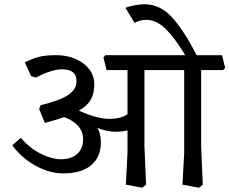

<svg xmlns="http://www.w3.org/2000/svg" viewBox="-20 -860 1085 908"><path d="M931.2 -167 939 13.2 920.9 27.8 842.8 13.2 851.1 -137.2V-528.8H663.1V-167L670.9 13.2L652.8 27.8L575.2 13.2L583 -137.2V-243.2Q558.1 -237.3 527.8 -236.8Q488.8 -236.8 440.9 -254.9Q457 -226.1 457 -188Q457 -117.2 411.1 -78.6Q365.2 -40 278.8 -40Q213.9 -40 147.9 -76.4Q82 -112.8 38.1 -172.9L78.1 -208Q124 -156.2 175.5 -131.6Q227.1 -106.9 268.1 -106.9Q316.9 -106.9 345 -132.1Q373 -157.2 373 -202.1Q373 -237.3 349.6 -264.2Q326.2 -291 283.2 -306.2Q243.2 -292 191.9 -278.8L165 -345.2L172.9 -362.8Q263.7 -384.8 302.7 -410.9Q341.8 -437 341.8 -477.1Q341.8 -532.2 273.9 -532.2Q224.1 -532.2 149.9 -493.2L127 -500L97.2 -564.9Q138.2 -585 167.5 -592Q196.8 -599.1 246.1 -599.1Q294.9 -599.1 335.9 -582Q377 -564.9 401.4 -533.4Q425.8 -502 425.8 -460.9Q425.8 -418 409.4 -388.9Q393.1 -359.9 353 -336.9Q439 -297.9 496.1 -297.9Q552.2 -297.9 583 -319.8V-528.8H483.9L469.2 -588.9L479 -599.1H856Q806.2 -681.2 763.2 -723.6Q720.2 -766.1 670.9 -766.1Q644 -766.1 616.2 -752L573.2 -823.2Q593.3 -831.1 618.2 -835.4Q643.1 -839.8 663.1 -839.8Q738.3 -839.8 794.7 -776.9Q851.1 -713.9 910.2 -599.1H1029.8L1044.9 -539.1L1035.2 -528.8H931.2Z"/></svg>

Font: Sura
Style: Regular
Weight: 400
Designer: Carolina Giovagnoli
Foundry: Huerta Tipografica
Version: Version 1.003;PS 001.002;hotconv 1.0.70;makeotf.lib2.5.58329